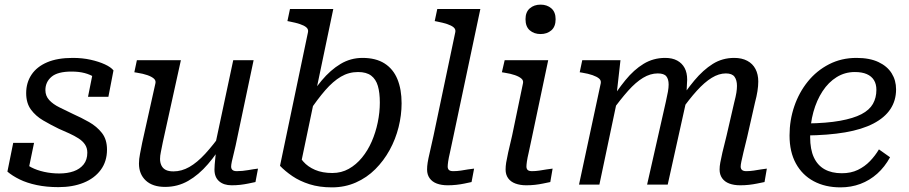

<svg xmlns="http://www.w3.org/2000/svg" viewBox="-20 -797 3923 829"><path d="M232 11Q181 11 138.5 2Q96 -7 64.5 -22.5Q33 -38 12 -56L37 -180H127L98 -40Q80 -48 74 -57.5Q68 -67 70 -78.5Q72 -90 78 -104Q91 -87 115 -74.5Q139 -62 170.5 -55Q202 -48 236 -48Q271 -48 298 -57.5Q325 -67 341 -87Q357 -107 357 -138Q357 -158 347 -173Q337 -188 319 -199.5Q301 -211 279 -221Q257 -231 234 -241Q199 -258 166.5 -277Q134 -296 113.5 -324Q93 -352 93 -395Q93 -440 116 -474.5Q139 -509 183.5 -528Q228 -547 294 -547Q336 -547 371.5 -539Q407 -531 433 -519Q459 -507 470 -493L448 -379H360L382 -489Q391 -488 400.5 -481Q410 -474 415.5 -462Q421 -450 418 -433Q407 -451 388.5 -463Q370 -475 345.5 -481.5Q321 -488 289 -488Q229 -488 202.5 -465.5Q176 -443 176 -408Q176 -383 192.5 -365Q209 -347 236.5 -333.5Q264 -320 295 -305Q331 -289 364.5 -270Q398 -251 420 -223Q442 -195 442 -151Q442 -100 415 -63.5Q388 -27 341 -8Q294 11 232 11Z M683 -183Q678 -157 674.5 -140.5Q671 -124 671 -111Q671 -95 677 -82.5Q683 -70 695.5 -63.5Q708 -57 729 -57Q764 -57 797.5 -76Q831 -95 866 -133Q901 -171 940 -226L954 -196Q918 -135 878 -88.5Q838 -42 792.5 -16Q747 10 693 10Q639 10 609.5 -17.5Q580 -45 580 -91Q580 -110 584.5 -132.5Q589 -155 594 -181L651 -437Q654 -449 644.5 -457.5Q635 -466 616.5 -472.5Q598 -479 572 -483L560 -485L571 -537H761ZM1005 -205Q997 -165 990.5 -139.5Q984 -114 981 -99.5Q978 -85 978 -78Q978 -68 984 -63Q990 -58 1002 -58Q1027 -58 1051.5 -62.5Q1076 -67 1094 -69L1083 -11Q1069 -8 1052 -4.5Q1035 -1 1017.5 1Q1000 3 980 3Q946 3 926 -14.5Q906 -32 906 -65Q906 -73 907 -86.5Q908 -100 910 -118Q912 -136 914 -157L905 -152L987 -537H1075Z M1415 -50Q1454 -50 1486 -68Q1518 -86 1543 -116.5Q1568 -147 1585 -186Q1602 -225 1611 -268.5Q1620 -312 1620 -354Q1620 -397 1611.5 -426Q1603 -455 1582.5 -470.5Q1562 -486 1526 -486Q1486 -486 1452 -466Q1418 -446 1384.5 -407.5Q1351 -369 1312 -311L1294 -340Q1330 -403 1368.5 -449Q1407 -495 1450.5 -521Q1494 -547 1545 -547Q1603 -547 1640.5 -523Q1678 -499 1696 -455Q1714 -411 1714 -351Q1714 -300 1701 -248Q1688 -196 1662.5 -149.5Q1637 -103 1600.5 -66.5Q1564 -30 1516.5 -9Q1469 12 1413 12Q1359 12 1316.5 -1.5Q1274 -15 1242.5 -36.5Q1211 -58 1189 -81L1310 -659Q1312 -671 1302.5 -679Q1293 -687 1275 -693Q1257 -699 1231 -704L1221 -706L1232 -758H1419L1275 -70Q1268 -78 1264 -87Q1260 -96 1258 -105.5Q1256 -115 1257 -125Q1258 -135 1261 -146Q1270 -122 1289.5 -99.5Q1309 -77 1340.5 -63.5Q1372 -50 1415 -50Z M1946 -659Q1948 -671 1938.5 -679Q1929 -687 1911 -693Q1893 -699 1867 -704L1857 -706L1868 -758H2054L1937 -205Q1929 -165 1923 -139.5Q1917 -114 1915 -99.5Q1913 -85 1913 -78Q1913 -68 1918.5 -63Q1924 -58 1937 -58Q1954 -58 1970 -60.5Q1986 -63 2000.5 -65.5Q2015 -68 2027 -69L2016 -11Q2002 -8 1985.5 -4.5Q1969 -1 1950.5 1Q1932 3 1913 3Q1886 3 1866 -4.5Q1846 -12 1835 -27.5Q1824 -43 1824 -65Q1824 -79 1826.5 -95Q1829 -111 1835.5 -138.5Q1842 -166 1852 -212Z M2163 -65Q2163 -79 2165.5 -95Q2168 -111 2174 -138Q2180 -165 2191 -211L2238 -437Q2241 -449 2231.5 -457.5Q2222 -466 2203.5 -472.5Q2185 -479 2159 -483L2147 -485L2159 -537H2347L2277 -205Q2269 -165 2263 -139.5Q2257 -114 2255 -99.5Q2253 -85 2253 -78Q2253 -68 2258.5 -63Q2264 -58 2277 -58Q2293 -58 2309 -60.5Q2325 -63 2340 -65.5Q2355 -68 2366 -69L2356 -11Q2341 -8 2324.5 -4.5Q2308 -1 2290 1Q2272 3 2252 3Q2226 3 2205.5 -4.5Q2185 -12 2174 -27.5Q2163 -43 2163 -65ZM2249 -714Q2249 -745 2267.5 -761Q2286 -777 2314 -777Q2342 -777 2360.5 -761Q2379 -745 2379 -714Q2379 -682 2360.5 -666Q2342 -650 2314 -650Q2286 -650 2267.5 -666Q2249 -682 2249 -714Z M2480 0H2568L2647 -375L2642 -386L2659 -537H2494L2483 -485L2495 -483Q2520 -479 2538.5 -472.5Q2557 -466 2566.5 -458Q2576 -450 2574 -438ZM3206 -205 3240 -355Q3247 -381 3250.5 -403.5Q3254 -426 3254 -445Q3254 -476 3242 -499Q3230 -522 3206.5 -534.5Q3183 -547 3150 -547Q3099 -547 3057.5 -521Q3016 -495 2978 -449.5Q2940 -404 2902 -344L2917 -314Q2955 -368 2988.5 -405Q3022 -442 3053 -461Q3084 -480 3114 -480Q3141 -480 3151.5 -465.5Q3162 -451 3162 -426Q3162 -413 3159.5 -397Q3157 -381 3150 -354L3117 -211Q3105 -165 3099 -138Q3093 -111 3090 -95Q3087 -79 3087 -65Q3087 -43 3098 -27.5Q3109 -12 3129 -4.5Q3149 3 3176 3Q3196 3 3214 1Q3232 -1 3249 -4.5Q3266 -8 3281 -11L3291 -69Q3280 -68 3265.5 -65.5Q3251 -63 3234.5 -60.5Q3218 -58 3202 -58Q3190 -58 3184 -63Q3178 -68 3178 -78Q3178 -85 3181 -99.5Q3184 -114 3190 -139.5Q3196 -165 3206 -205ZM2774 0H2863L2940 -347Q2941 -353 2942.5 -368.5Q2944 -384 2944.5 -401.5Q2945 -419 2946 -433.5Q2947 -448 2947 -453Q2947 -483 2936 -503.5Q2925 -524 2904 -535.5Q2883 -547 2852 -547Q2801 -547 2759 -521.5Q2717 -496 2680 -450.5Q2643 -405 2605 -344L2620 -314Q2659 -368 2692 -405Q2725 -442 2756.5 -461Q2788 -480 2820 -480Q2847 -480 2857 -467.5Q2867 -455 2867 -432Q2867 -419 2864 -401.5Q2861 -384 2855 -358Z M3609 12Q3543 12 3493.5 -14.5Q3444 -41 3416.5 -91Q3389 -141 3389 -212Q3389 -278 3409.5 -338Q3430 -398 3468 -445Q3506 -492 3559.5 -519.5Q3613 -547 3678 -547Q3735 -547 3773 -529Q3811 -511 3830 -480.5Q3849 -450 3849 -411Q3849 -363 3824.5 -326Q3800 -289 3751 -263.5Q3702 -238 3629 -225.5Q3556 -213 3458 -212L3464 -264Q3549 -265 3607 -275.5Q3665 -286 3699.5 -304Q3734 -322 3749 -348.5Q3764 -375 3764 -409Q3764 -434 3753.5 -451Q3743 -468 3722.5 -477Q3702 -486 3671 -486Q3628 -486 3592.5 -464Q3557 -442 3531.5 -403Q3506 -364 3492 -313.5Q3478 -263 3478 -205Q3478 -152 3494 -117.5Q3510 -83 3540.5 -66Q3571 -49 3615 -49Q3654 -49 3684 -63.5Q3714 -78 3736.5 -101.5Q3759 -125 3775 -152L3823 -118Q3800 -76 3767.5 -47Q3735 -18 3695 -3Q3655 12 3609 12Z"/></svg>

Font: Roboto Serif
Style: Italic
Weight: 400
Italic angle: -10°
Designer: Greg Gazdowicz
Foundry: Commercial Type
Version: Version 1.008